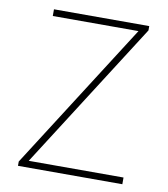

<svg xmlns="http://www.w3.org/2000/svg" viewBox="-76 -725 691 790"><g transform="rotate(10 269.0 -330.0)"><path d="M52 0V-18L444 -632H86V-660H484V-642L92 -28H488V0Z"/></g></svg>

Font: Source Sans 3
Style: Regular
Weight: 200
Designer: Paul D. Hunt
Foundry: Adobe
Version: Version 3.046;hotconv 1.0.118;makeotfexe 2.5.65603